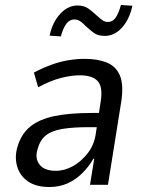

<svg xmlns="http://www.w3.org/2000/svg" viewBox="-20 -741 572 770"><path d="M178 9Q124 9 91.5 -14Q59 -37 48.5 -74.5Q38 -112 50 -152Q65 -204 101.5 -233.5Q138 -263 198.5 -275.5Q259 -288 349 -288H391L383 -231H336Q273 -231 230.5 -224Q188 -217 164.5 -198.5Q141 -180 131 -144Q119 -106 138.5 -81Q158 -56 204 -56Q239 -56 273 -75Q307 -94 332.5 -127.5Q358 -161 364 -204L384 -335Q393 -393 371.5 -416Q350 -439 300 -439Q267 -439 225 -428.5Q183 -418 133 -391L116 -450Q152 -469 186.5 -481.5Q221 -494 254.5 -499.5Q288 -505 319 -505Q372 -505 408.5 -490Q445 -475 460.5 -439Q476 -403 467 -338L413 0H341L358 -105H355Q336 -72 309.5 -46Q283 -20 250.5 -5.5Q218 9 178 9ZM224 -595 179 -598Q190 -651 221 -685Q252 -719 291 -719Q318 -719 336 -705.5Q354 -692 369 -678Q380 -668 390 -660.5Q400 -653 413 -653Q432 -653 444 -670.5Q456 -688 465 -721L511 -718Q499 -663 469 -630Q439 -597 400 -597Q372 -597 355 -610Q338 -623 323 -637Q313 -648 302 -655.5Q291 -663 278 -663Q259 -663 246 -645.5Q233 -628 224 -595Z"/></svg>

Font: Nunito Sans 7pt Condensed
Style: Italic
Weight: 400
Width: 3
Italic angle: -9°
Designer: Vernon Adams
Foundry: Vernon Adams
Version: Version 3.101;gftools[0.9.27]